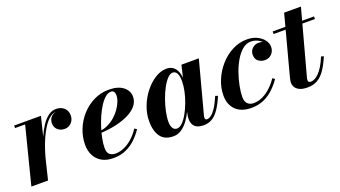

<svg xmlns="http://www.w3.org/2000/svg" viewBox="-52 -973 2471 1397"><g transform="rotate(-20 1184.0 -275.0)"><path d="M11.5 0 123.5 -440.5H45.5V-460H253L140.5 0ZM163.5 -143Q172.5 -183.5 186.2 -228.5Q200 -273.5 218.8 -316.2Q237.5 -359 260.8 -393.8Q284 -428.5 311.8 -449Q339.5 -469.5 372 -469.5Q410 -469.5 434 -447.5Q458 -425.5 458 -390Q458 -356.5 437 -333.8Q416 -311 383 -311Q351.5 -311 330.2 -330.5Q309 -350 309 -381Q309 -412.5 330 -432.2Q351 -452 384 -452Q415.5 -452 436.2 -436Q457 -420 457 -390L437.5 -390.5Q437.5 -418 419.8 -434.2Q402 -450.5 371.5 -450.5Q342 -450.5 316.5 -430.2Q291 -410 269 -376.5Q247 -343 229 -302.2Q211 -261.5 197.5 -220Q184 -178.5 175 -143Z M646 10Q591.5 10 555.2 -11.2Q519 -32.5 500.8 -68.8Q482.5 -105 482.5 -150Q482.5 -211.5 505.5 -269Q528.5 -326.5 569.5 -371.8Q610.5 -417 664.5 -443.5Q718.5 -470 780.5 -470Q851.5 -470 891 -439Q930.5 -408 930.5 -363Q930.5 -326.5 907.8 -296.8Q885 -267 842.8 -245Q800.5 -223 742 -209.5Q683.5 -196 611.5 -192.5V-208Q647 -210.5 678.5 -225Q710 -239.5 736 -262Q762 -284.5 780.8 -311Q799.5 -337.5 810 -364.2Q820.5 -391 820.5 -413.5Q820.5 -429 813.8 -440Q807 -451 790.5 -451Q768.5 -451 746.2 -432.2Q724 -413.5 703.8 -381.8Q683.5 -350 666 -311Q648.5 -272 635.5 -230.2Q622.5 -188.5 615.2 -149.8Q608 -111 608 -81Q608 -44.5 625.5 -30.2Q643 -16 670.5 -16Q704 -16 738.2 -31.2Q772.5 -46.5 803.5 -74.5Q834.5 -102.5 859.5 -140.5L877 -129.5Q853.5 -94 821 -62.2Q788.5 -30.5 745.2 -10.2Q702 10 646 10Z M1109.5 10Q1041 10 1010 -34.2Q979 -78.5 979 -152.5Q979 -210 1000.5 -266.2Q1022 -322.5 1058.2 -368.5Q1094.5 -414.5 1138.5 -442.2Q1182.5 -470 1227.5 -470Q1259 -470 1279.2 -454.2Q1299.5 -438.5 1309.5 -410.2Q1319.5 -382 1319.5 -344.5Q1319.5 -319.5 1313.2 -283.8Q1307 -248 1295 -208Q1283 -168 1265 -129.5Q1247 -91 1223.8 -59.5Q1200.5 -28 1172 -9Q1143.5 10 1109.5 10ZM1153 -34Q1173 -34 1194.2 -54.5Q1215.5 -75 1235 -109.2Q1254.5 -143.5 1270.2 -185Q1286 -226.5 1295 -268.8Q1304 -311 1304 -347.5Q1304 -372 1299.2 -390Q1294.5 -408 1284.8 -417.8Q1275 -427.5 1259.5 -427.5Q1240 -427.5 1219 -405.2Q1198 -383 1178.5 -346.8Q1159 -310.5 1143.5 -267.2Q1128 -224 1118.8 -180.5Q1109.5 -137 1109.5 -102Q1109.5 -70 1120.8 -52Q1132 -34 1153 -34ZM1343.5 10Q1297.5 10 1276 -11.2Q1254.5 -32.5 1254.5 -69Q1254.5 -78.5 1255.2 -85.5Q1256 -92.5 1257 -97.5L1272 -175L1298 -254.5L1312 -340.5L1341 -460H1475.5L1367.5 -54Q1365.5 -46 1365.5 -38.5Q1365.5 -32 1369 -27.5Q1372.5 -23 1380.5 -23Q1395.5 -23 1413 -35.5Q1430.5 -48 1450.8 -78.2Q1471 -108.5 1494 -162.5L1513.5 -156Q1489 -98.5 1464 -61.8Q1439 -25 1409.8 -7.5Q1380.5 10 1343.5 10Z M1714.5 10Q1635 10 1593 -31.8Q1551 -73.5 1551 -144Q1551 -203 1574.8 -260.8Q1598.5 -318.5 1640 -366Q1681.5 -413.5 1735.5 -441.8Q1789.5 -470 1850 -470Q1894.5 -470 1928 -453.8Q1961.5 -437.5 1980 -412.2Q1998.5 -387 1998.5 -360Q1998.5 -326 1977 -304.5Q1955.5 -283 1924.5 -283Q1896.5 -283 1874.5 -299.2Q1852.5 -315.5 1852.5 -349Q1852.5 -379 1873 -398.5Q1893.5 -418 1922 -418Q1939.5 -418 1956.8 -411.8Q1974 -405.5 1985.8 -392.8Q1997.5 -380 1997.5 -360H1979.5Q1979.5 -382.5 1963.8 -402Q1948 -421.5 1923.5 -433.5Q1899 -445.5 1872 -445.5Q1836.5 -445.5 1806.2 -420.2Q1776 -395 1752 -354Q1728 -313 1711.2 -264.8Q1694.5 -216.5 1685.5 -169.5Q1676.5 -122.5 1676.5 -86.5Q1676.5 -52 1693.8 -34.5Q1711 -17 1740 -17Q1777.5 -17 1812 -34Q1846.5 -51 1876.2 -79.2Q1906 -107.5 1928 -141L1945.5 -129.5Q1922 -94.5 1889.2 -62.5Q1856.5 -30.5 1813.2 -10.2Q1770 10 1714.5 10Z M2148.5 10Q2110 10 2087.2 -0.8Q2064.5 -11.5 2054.5 -28.2Q2044.5 -45 2044.5 -63.5Q2044.5 -75 2048.2 -91.2Q2052 -107.5 2056 -122.5L2172.5 -560H2302.5L2168 -64Q2166.5 -58.5 2165 -52Q2163.5 -45.5 2163.5 -38.5Q2163.5 -21.5 2185 -21.5Q2198.5 -21.5 2214.2 -29.2Q2230 -37 2247 -54Q2264 -71 2281.5 -99.2Q2299 -127.5 2316 -169L2335.5 -163Q2311.5 -105.5 2285.2 -67Q2259 -28.5 2226 -9.2Q2193 10 2148.5 10ZM2047.5 -440V-460H2367.5V-440Z"/></g></svg>

Font: Bodoni Moda
Style: Bold Italic
Weight: 700
Italic angle: -13°
Version: Version 2.004